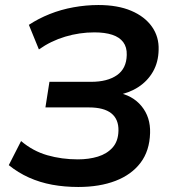

<svg xmlns="http://www.w3.org/2000/svg" viewBox="-20 -735 682 765"><path d="M292 10Q237 10 188 1Q139 -8 95.5 -27.5Q52 -47 15 -77L64 -173Q111 -133 168.5 -116.5Q226 -100 290 -100Q334 -100 370 -111Q406 -122 428.5 -147Q451 -172 452 -214Q453 -260 423.5 -283.5Q394 -307 334 -307H161L177 -409H343Q408 -409 446 -435.5Q484 -462 485 -516Q486 -547 471 -567Q456 -587 427 -596.5Q398 -606 356 -606Q297 -606 240 -589Q183 -572 135 -538L95 -636Q133 -661 178 -679Q223 -697 273 -706Q323 -715 372 -715Q449 -715 503 -692Q557 -669 585.5 -628.5Q614 -588 612 -536Q611 -487 589.5 -449.5Q568 -412 531 -388Q494 -364 444 -355V-367Q508 -356 544 -312Q580 -268 578 -205Q576 -134 540 -86.5Q504 -39 440.5 -14.5Q377 10 292 10Z"/></svg>

Font: Nunito Sans 11pt
Style: Bold Italic
Weight: 700
Italic angle: -9°
Version: Version 3.101;gftools[0.9.27]